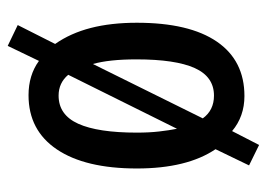

<svg xmlns="http://www.w3.org/2000/svg" viewBox="-117 -511 692 498"><g transform="rotate(90 229.0 -262.0)"><path d="M417 -271Q417 -137 367.5 -63.5Q318 10 227 10Q175 10 138 -17L99 64L45 38L94 -59Q66 -99 52.5 -151.5Q39 -204 39 -271Q39 -407 88 -478.5Q137 -550 229 -550Q282 -550 320 -518L356 -588L409 -562L367 -475Q417 -401 417 -271ZM134 -270Q134 -199 146 -157L287 -442Q266 -471 228 -471Q179 -471 156.5 -421Q134 -371 134 -270ZM324 -271Q324 -303 321 -329Q318 -355 314 -375L174 -93Q195 -68 228 -68Q278 -68 301 -119Q324 -170 324 -271Z"/></g></svg>

Font: Noto Sans Khmer UI ExtraCondensed Medium
Style: Regular
Weight: 500
Width: 2
Designer: Danh Hong and the Monotype Design Team
Foundry: Monotype Imaging Inc.
Version: Version 2.002; ttfautohint (v1.8.4.7-5d5b)